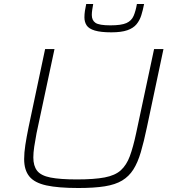

<svg xmlns="http://www.w3.org/2000/svg" viewBox="-20 -934 873 962"><path d="M373 8Q272 8 212.5 -5Q153 -18 127 -50Q101 -82 101 -137Q101 -169 107 -208Q113 -247 123 -296L206 -688H253L163 -266Q156 -229 151.5 -199Q147 -169 147 -145Q147 -103 166 -78.5Q185 -54 233 -44.5Q281 -35 365 -35Q452 -35 504.5 -45Q557 -55 585.5 -81Q614 -107 630.5 -151.5Q647 -196 662 -266L752 -688H799L716 -296Q701 -224 685.5 -171.5Q670 -119 648 -84.5Q626 -50 592 -29.5Q558 -9 505 -0.5Q452 8 373 8ZM538 -772Q485 -772 455 -781Q425 -790 414 -807Q403 -824 403 -847Q403 -863 405.5 -879.5Q408 -896 412 -914H447Q444 -898 442 -884Q440 -870 440 -859Q440 -832 458.5 -819.5Q477 -807 533 -807Q588 -807 613.5 -818.5Q639 -830 649.5 -854.5Q660 -879 666 -914H702Q696 -883 688 -857.5Q680 -832 664 -812.5Q648 -793 618 -782.5Q588 -772 538 -772Z"/></svg>

Font: Saira Expanded ExtraLight
Style: Italic
Weight: 250
Width: 7
Italic angle: -12°
Designer: Hector Gatti with collaboration of the Omnibus-Type team
Foundry: Omnibus-Type
Version: Version 1.101